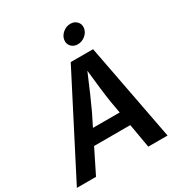

<svg xmlns="http://www.w3.org/2000/svg" viewBox="-234 -1096 1176 1247"><g transform="rotate(-30 354.0 -472.0)"><path d="M-21 0 353 -727.5H520.5L659.2 0H514.6L483.4 -179.7H211.9L122.6 0ZM264.2 -285.2H464.8L448.7 -376Q440.9 -425.8 433.6 -487.8Q426.3 -549.8 418.5 -625Q386.7 -549.8 359.9 -487.8Q333 -425.8 309.6 -376ZM451.7 -804.2Q420.9 -804.2 402.3 -824.7Q383.8 -845.2 388.7 -874Q393.6 -903.3 418.9 -923.8Q444.3 -944.3 474.6 -944.3Q505.4 -944.3 523.9 -923.8Q542.5 -903.3 537.6 -874Q532.7 -845.2 507.6 -824.7Q482.4 -804.2 451.7 -804.2Z"/></g></svg>

Font: Inter Semi Bold
Style: Italic
Weight: 600
Italic angle: -9.39999°
Designer: Rasmus Andersson
Foundry: rsms
Version: Version 4.000;git-3c8e0fc